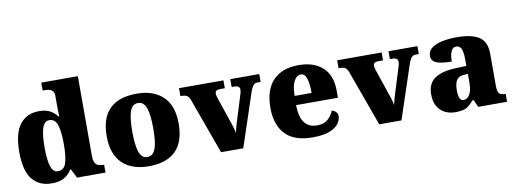

<svg xmlns="http://www.w3.org/2000/svg" viewBox="-61 -1106 3913 1463"><g transform="rotate(-10 1895.5 -375.0)"><path d="M243 10Q146 10 92.5 -56.5Q39 -123 39 -267Q39 -412 92 -480.5Q145 -549 240 -549Q295 -549 327.5 -530Q360 -511 381 -482H386Q385 -505 384.5 -536Q384 -567 384 -596V-641Q384 -667 373 -679.5Q362 -692 344 -695.5Q326 -699 304 -699H296V-760H579V-143Q579 -112 587 -94Q595 -76 611 -68.5Q627 -61 651 -61H659V0H439L404 -69H398Q376 -32 339 -11Q302 10 243 10ZM305 -73Q351 -73 367.5 -121.5Q384 -170 384 -270Q384 -365 367.5 -416.5Q351 -468 306 -468Q267 -468 251 -416.5Q235 -365 235 -269Q235 -171 251 -122Q267 -73 305 -73Z M993 10Q864 10 790 -60Q716 -130 716 -271Q716 -412 787 -481.5Q858 -551 996 -551Q1125 -551 1199 -481.5Q1273 -412 1273 -271Q1273 -130 1202 -60Q1131 10 993 10ZM995 -61Q1025 -61 1043 -85Q1061 -109 1068.5 -156Q1076 -203 1076 -271Q1076 -375 1057.5 -427Q1039 -479 994 -479Q949 -479 931.5 -427Q914 -375 914 -271Q914 -168 932 -114.5Q950 -61 995 -61Z M1397 -431Q1390 -449 1381.5 -458.5Q1373 -468 1359 -471.5Q1345 -475 1322 -475V-536H1666V-475H1631Q1609 -475 1600 -468Q1591 -461 1591 -447Q1591 -436 1594 -425.5Q1597 -415 1600 -406L1664 -217Q1671 -199 1675.5 -183.5Q1680 -168 1684 -154Q1688 -140 1690 -124Q1694 -143 1698.5 -160.5Q1703 -178 1707 -191L1771 -397Q1776 -411 1778.5 -422.5Q1781 -434 1781 -448Q1781 -458 1772 -466.5Q1763 -475 1740 -475H1719V-536H1943V-475H1917Q1905 -475 1895.5 -469Q1886 -463 1877.5 -448Q1869 -433 1860 -406L1725 0H1553Z M2261 10Q2119 10 2050.5 -62.5Q1982 -135 1982 -266Q1982 -407 2052 -479Q2122 -551 2249 -551Q2367 -551 2434.5 -489.5Q2502 -428 2502 -309V-254H2178Q2180 -160 2213.5 -117Q2247 -74 2311 -74Q2362 -74 2392.5 -100Q2423 -126 2439 -166Q2458 -161 2470.5 -148Q2483 -135 2483 -115Q2483 -85 2461 -56Q2439 -27 2390.5 -8.5Q2342 10 2261 10ZM2311 -325Q2311 -399 2297.5 -438.5Q2284 -478 2254 -478Q2222 -478 2201 -439Q2180 -400 2180 -325Z M2621 -431Q2614 -449 2605.5 -458.5Q2597 -468 2583 -471.5Q2569 -475 2546 -475V-536H2890V-475H2855Q2833 -475 2824 -468Q2815 -461 2815 -447Q2815 -436 2818 -425.5Q2821 -415 2824 -406L2888 -217Q2895 -199 2899.5 -183.5Q2904 -168 2908 -154Q2912 -140 2914 -124Q2918 -143 2922.5 -160.5Q2927 -178 2931 -191L2995 -397Q3000 -411 3002.5 -422.5Q3005 -434 3005 -448Q3005 -458 2996 -466.5Q2987 -475 2964 -475H2943V-536H3167V-475H3141Q3129 -475 3119.5 -469Q3110 -463 3101.5 -448Q3093 -433 3084 -406L2949 0H2777Z M3364 10Q3321 10 3285 -8Q3249 -26 3227.5 -62.5Q3206 -99 3206 -155Q3206 -238 3261 -277Q3316 -316 3427 -320L3508 -323V-375Q3508 -412 3502.5 -435.5Q3497 -459 3485.5 -470.5Q3474 -482 3456 -482Q3440 -482 3428.5 -470Q3417 -458 3410.5 -434.5Q3404 -411 3404 -375Q3325 -375 3286.5 -391Q3248 -407 3248 -445Q3248 -483 3278.5 -506.5Q3309 -530 3360.5 -540.5Q3412 -551 3473 -551Q3588 -551 3645.5 -513.5Q3703 -476 3703 -383V-131Q3703 -104 3708.5 -89Q3714 -74 3727 -67.5Q3740 -61 3762 -61H3766V0H3543L3518 -56H3508Q3486 -30 3466.5 -15.5Q3447 -1 3423.5 4.5Q3400 10 3364 10ZM3443 -71Q3463 -71 3478 -86Q3493 -101 3501 -128Q3509 -155 3509 -191V-262L3478 -259Q3450 -257 3434 -244.5Q3418 -232 3411 -209Q3404 -186 3404 -152Q3404 -126 3408 -107.5Q3412 -89 3421 -80Q3430 -71 3443 -71Z"/></g></svg>

Font: Noto Serif Kannada Black
Style: Regular
Weight: 900
Version: Version 2.003